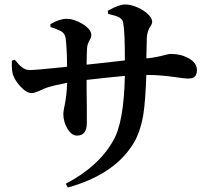

<svg xmlns="http://www.w3.org/2000/svg" viewBox="-20 -795 914 858"><path d="M283 43C417 6 513 -57 570 -144C593 -178 610 -223 620 -280C627 -322 631 -382 634 -460H643C682 -460 725 -456 773 -449C795 -446 810 -444 818 -444C833 -444 843 -446 849 -451C856 -457 860 -467 860 -482C860 -504 847 -522 822 -535C799 -548 773 -554 743 -554C738 -554 731 -553 720 -550C695 -543 666 -537 634 -534C634 -552 635 -581 636 -622C636 -623 636 -624 636 -625C637 -646 643 -664 652 -677C657 -684 660 -691 660 -698C660 -731 591 -775 540 -775C521 -775 495 -766 462 -747L463 -733C488 -727 505 -722 513 -717C524 -711 530 -702 531 -690C536 -663 538 -608 538 -525C529 -524 514 -522 494 -520C435 -513 392 -509 367 -506C367 -534 368 -559 369 -580C370 -593 374 -605 381 -616C386 -625 388 -632 388 -639C388 -656 374 -673 347 -689C322 -704 299 -711 278 -711C257 -711 232 -703 205 -687L206 -674C229 -667 245 -660 254 -655C265 -648 271 -638 273 -626C276 -608 279 -565 280 -497C275 -496 266 -495 254 -494C178 -486 131 -482 113 -482C100 -482 89 -486 79 -494C71 -499 60 -511 46 -528L33 -524C32 -491 34 -468 40 -456C46 -441 56 -425 71 -409C89 -389 106 -379 122 -379C131 -379 145 -384 165 -393C175 -398 183 -401 188 -403C213 -411 244 -418 280 -425C279 -388 275 -351 267 -315C264 -301 263 -291 263 -285C263 -263 269 -242 280 -222C293 -200 307 -189 324 -189C353 -189 368 -208 368 -245C368 -258 368 -281 368 -316C367 -368 367 -409 367 -438C429 -445 486 -451 538 -456C535 -317 518 -220 485 -165C442 -89 372 -25 274 26Z"/></svg>

Font: AllPunType Bold
Style: Regular
Weight: 700
Version: 1.0